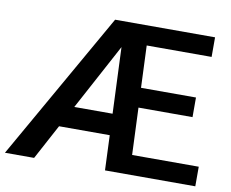

<svg xmlns="http://www.w3.org/2000/svg" viewBox="-80 -810 1094 909"><g transform="rotate(10 467.0 -355.5)"><path d="M592.8 -94.2 583.5 -320.3H843.3V-414.6H579.1L570.8 -616.7H882.8V-710.9H402.3L-2 0H138.2L228.5 -168H472.2L479 0H913.1V-94.2ZM454.6 -588.4 467.8 -270.5H283.7Z"/></g></svg>

Font: Vazirmatn Medium
Style: Regular
Weight: 500
Designer: Saber Rastikerdar
Foundry: Saber Rastikerdar
Version: Version 33.003